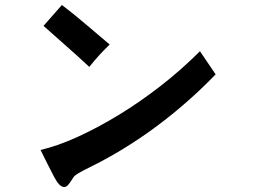

<svg xmlns="http://www.w3.org/2000/svg" viewBox="-20 -692 1040 772"><path d="M847 -393Q736 -278 608 -183Q480 -88 340 -19Q311 -5 294.5 5Q278 15 274 23Q261 44 253.5 52Q246 60 238 60Q219 60 198 20Q177 -20 143 -89Q212 -105 293 -142Q374 -179 458.5 -230.5Q543 -282 626.5 -347Q710 -412 784 -486ZM421 -513Q397 -490 378.5 -469.5Q360 -449 339 -423Q294 -465 248 -505.5Q202 -546 155 -588L229 -672Q280 -633 325.5 -594Q371 -555 421 -513Z"/></svg>

Font: D2Coding
Style: Bold
Weight: 700
Monospace: yes
Designer: Yong-Rak Park; Jeong-Hwan Yoon; Sang-Min Lee;
Foundry: NHN Corporation
Version: Version 1.3.2; Build 20180524